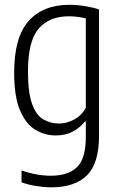

<svg xmlns="http://www.w3.org/2000/svg" viewBox="-20 -570 510 820"><path d="M199.5 230Q168.5 230 134 224.5Q99.5 219 72 208.5V158Q105.5 169.5 136.5 175Q167.5 180.5 196.5 180.5Q271 180.5 308.8 144Q346.5 107.5 346.5 15V-51.5H343Q325 -27.5 293.2 -9.5Q261.5 8.5 218.5 8.5Q171.5 8.5 131 -15.8Q90.5 -40 65.5 -98.5Q40.5 -157 40.5 -260Q40.5 -410.5 102 -480Q163.5 -549.5 277 -549.5Q308.5 -549.5 343.8 -543.8Q379 -538 403 -529.5V8.5Q403 128.5 351 179.2Q299 230 199.5 230ZM232 -42.5Q265.5 -42.5 297.2 -59.8Q329 -77 346.5 -110V-491.5Q333 -495 312.8 -497.8Q292.5 -500.5 274.5 -500.5Q190.5 -500.5 145 -447.5Q99.5 -394.5 99.5 -265.5Q99.5 -174.5 117 -126.2Q134.5 -78 164.8 -60.2Q195 -42.5 232 -42.5Z"/></svg>

Font: Encode Sans Cnd Lt
Style: Regular
Weight: 300
Width: 3
Designer: Multiple Designers
Foundry: Impallari Type
Version: Version 3.002; ttfautohint (v1.8.3) -l 8 -r 50 -G 200 -x 14 